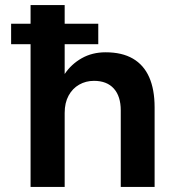

<svg xmlns="http://www.w3.org/2000/svg" viewBox="-20 -740 700 760"><path d="M24 -565V-646H369V-565ZM101 0V-720H236V-447Q262 -486 303.5 -509.5Q345 -533 398 -533Q463 -533 506 -508Q549 -483 570.5 -434.5Q592 -386 592 -315V0H458V-303Q458 -359 430.5 -389.5Q403 -420 352 -420Q320 -420 293.5 -405Q267 -390 251.5 -361.5Q236 -333 236 -293V0Z"/></svg>

Font: DM Sans 10pt
Style: Bold
Weight: 700
Version: Version 4.004;gftools[0.9.30]